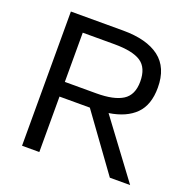

<svg xmlns="http://www.w3.org/2000/svg" viewBox="-121 -783 880 898"><g transform="rotate(20 319.5 -334.0)"><path d="M82 0V-668H342Q460 -668 523 -620Q586 -572 586 -472Q586 -386 540.5 -340.5Q495 -295 410 -282L620 0H519L319 -276H168V0ZM168 -349H325Q412 -349 455.5 -376.5Q499 -404 499 -471Q499 -539 458 -566.5Q417 -594 325 -594H168Z"/></g></svg>

Font: Gantari
Style: Regular
Weight: 400
Designer: Anugrah Pasau
Foundry: Lafontype
Version: Version 1.000; ttfautohint (v1.8.3)